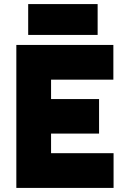

<svg xmlns="http://www.w3.org/2000/svg" viewBox="-20 -920 626 940"><path d="M118 -749H458V-900H118ZM60 0H536V-170H230V-266H465V-435H230V-530H535V-700H60Z"/></svg>

Font: Unageo
Style: Black
Weight: 900
Designer: Richard Sepsi
Foundry: Richard Sepsi
Version: Version 2.000